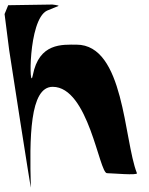

<svg xmlns="http://www.w3.org/2000/svg" viewBox="-70 -764 659 847"><path d="M267.5 -567C205.1 -567 102.3 -576 74.7 -432C58.8 -348.9 52.4 -675.8 137.3 -717C142.4 -719.5 188.6 -738 188.6 -738C188.2 -741.1 160.8 -744 160.8 -744L-33.8 -741L-49.8 -702C-43 -649 -36.2 -596 -29.5 -543C-27.5 -527.4 66.4 76 66.1 63C60 -156 60.7 -381 162.3 -381C321.2 -381 367.3 0 402 0C421.8 0 538.2 10.7 534 0C475.9 -147.3 478.6 -567 267.5 -567Z"/></svg>

Font: Rocketfuel
Style: Regular
Weight: 400
Designer: Mew Too
Foundry: Cannot Into Space Fonts.
Version: Version 0.27